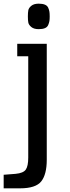

<svg xmlns="http://www.w3.org/2000/svg" viewBox="-42 -811 384 1047"><path d="M52 -504H112V48Q112 95 98.5 114Q85 133 43 137L-22 142V216H67Q153 216 183 178Q213 140 213 60V-572H52ZM169 -652Q190 -652 203 -657.5Q216 -663 221 -675Q226 -687 227.5 -696.5Q229 -706 229 -721Q229 -737 227.5 -747Q226 -757 221 -768.5Q216 -780 203 -785.5Q190 -791 169 -791Q143 -791 129 -779.5Q115 -768 112.5 -755.5Q110 -743 110 -721Q110 -700 112.5 -687.5Q115 -675 129 -663.5Q143 -652 169 -652Z"/></svg>

Font: Glegoo
Style: Bold
Weight: 700
Version: Version 2.0.1; ttfautohint (v0.9) -r 48 -G 60